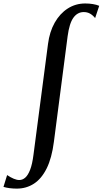

<svg xmlns="http://www.w3.org/2000/svg" viewBox="-142 -835 592 1106"><path d="M-45.5 251.5Q-65.5 251.5 -85.8 249Q-106 246.5 -122 241.5L-101 173.5Q-81 187 -63 194.5Q-45 202 -31 202Q-12.5 202 3.2 188.5Q19 175 31.5 143Q44 111 51 55.5L134.5 -581.5Q143.5 -652 173.2 -704.5Q203 -757 248.2 -786Q293.5 -815 349 -815Q372 -815 393.2 -811.5Q414.5 -808 429.5 -801.5L406 -731Q392 -748 376.2 -756.8Q360.5 -765.5 340.5 -765.5Q304.5 -765.5 281 -733.2Q257.5 -701 247.5 -626L168.5 -18.5Q156.5 75.5 126.8 135.2Q97 195 53.2 223.2Q9.5 251.5 -45.5 251.5Z"/></svg>

Font: Merriweather 72pt Medium
Style: Italic
Weight: 500
Italic angle: -7.8°
Version: Version 2.101